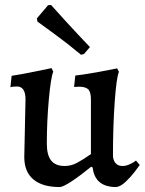

<svg xmlns="http://www.w3.org/2000/svg" viewBox="-20 -743 584 775"><path d="M48 -394Q39 -394 31.5 -393Q24 -392 22 -391L27 -437Q72 -444 122.5 -454.5Q173 -465 188 -468L195 -454Q185 -429 177 -340.5Q169 -252 169 -163Q169 -117 186.5 -95Q204 -73 241 -73Q267 -73 290.5 -85.5Q314 -98 347 -121V-341Q347 -371 336.5 -382Q326 -393 299 -393L279 -392L284 -438Q333 -444 385.5 -454Q438 -464 453 -467L460 -453Q450 -430 443 -331.5Q436 -233 436 -117Q436 -97 446 -85Q456 -73 474 -73Q487 -73 499 -78Q511 -83 519 -88Q527 -93 529 -95L544 -77Q540 -71 524.5 -50.5Q509 -30 488 -10Q467 10 449 12Q363 12 354 -67L348 -70Q304 -34 269 -11Q234 12 221 12Q151 12 114.5 -19Q78 -50 78 -109L83 -342Q83 -394 48 -394ZM131 -656 129 -669 174 -722 186 -723Q200 -707 248 -654.5Q296 -602 343 -553L319 -525L307 -522Q252 -568 199 -606.5Q146 -645 131 -656Z"/></svg>

Font: Alegreya Medium
Style: Regular
Weight: 500
Designer: Juan Pablo del Peral
Foundry: Huerta Tipografica
Version: Version 2.007; ttfautohint (v1.6)